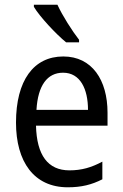

<svg xmlns="http://www.w3.org/2000/svg" viewBox="-20 -786 522 816"><path d="M224 -766H124V-757C148 -716 218 -641 261 -606H316V-617C287 -654 245 -720 224 -766ZM249 -546C123 -546 48 -444 48 -265C48 -99 124 10 268 10C326 10 370 -1 415 -24V-99C368 -74 327 -62 275 -62C184 -62 136 -126 133 -252H437V-307C437 -446 371 -546 249 -546ZM248 -477C321 -477 354 -408 354 -319H135C141 -423 181 -477 248 -477Z"/></svg>

Font: Noto Sans Oriya Cond
Style: Regular
Weight: 400
Width: 3
Designer: Amélie Bonet and Sol Matas
Foundry: Google LLC
Version: Version 2.006